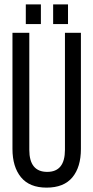

<svg xmlns="http://www.w3.org/2000/svg" viewBox="-20 -850 427 878"><path d="M98 -830H167V-740H98ZM223 -830H291V-740H223ZM350 -700V-169Q350 -86 311 -39Q272 8 193 8Q115 8 76 -39.5Q37 -87 37 -169V-700H114V-165Q114 -64 196 -64Q277 -64 277 -165V-700Z"/></svg>

Font: TypoPRO Bebas Neue
Style: Regular
Weight: 400
Designer: Ryoichi Tsunekawa
Foundry: Ryoichi Tsunekawa
Version: Version 001.003